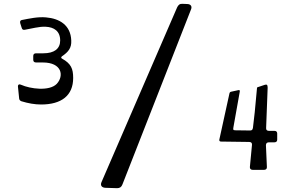

<svg xmlns="http://www.w3.org/2000/svg" viewBox="-20 -889 1544 1005"><path d="M593 96C607 96 616 90 621 76L980 -840C987 -857 977 -868 959 -868L935 -869C921 -870 913 -863 907 -850L511 65C504 82 513 93 531 94ZM195 -342C302 -342 363 -389 363 -481C363 -529 352 -556 305 -582C299 -585 299 -589 304 -594C338 -617 355 -638 353 -677C350 -758 291 -792 221 -798C179 -802 134 -792 93 -784C85 -782 84 -775 86 -767L93 -745C96 -735 99 -732 109 -733C145 -739 186 -751 219 -749C263 -747 295 -726 295 -677C295 -634 264 -610 207 -610H169C159 -610 154 -605 154 -596V-576C154 -567 159 -562 169 -562H204C305 -562 316 -492 277 -450C238 -410 138 -424 91 -445C81 -450 73 -447 74 -435L80 -376C80 -368 84 -362 92 -359C128 -348 162 -342 195 -342ZM1302 0H1363C1372 0 1378 -6 1377 -15L1372 -129C1372 -139 1378 -144 1387 -144H1416C1426 -144 1431 -149 1431 -158V-190C1431 -198 1427 -204 1417 -204H1388C1378 -204 1372 -209 1373 -219L1381 -430C1381 -446 1376 -448 1366 -445L1333 -434C1328 -433 1325 -432 1325 -426C1313 -294 1313 -294 1304 -220C1302 -210 1299 -206 1289 -206L1211 -207C1199 -207 1200 -212 1202 -224L1235 -409C1237 -416 1233 -419 1227 -417L1190 -409C1185 -408 1182 -405 1181 -400L1128 -158C1127 -152 1130 -148 1137 -148L1284 -146C1294 -146 1300 -141 1299 -131L1288 -15C1287 -6 1293 0 1302 0Z"/></svg>

Font: OpenDyslexic3
Style: Regular
Weight: 400
Designer: Abelardo Gonzalez
Version: Version 3.001;PS 003.001;hotconv 1.0.88;makeotf.lib2.5.64775